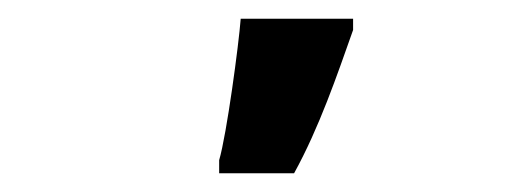

<svg xmlns="http://www.w3.org/2000/svg" viewBox="-20 -791 540 205"><path d="M214 -620V-606H294C321 -655 340 -711 357 -759V-771H237C235 -744 222 -647 214 -620Z"/></svg>

Font: Noto Sans Mono ExtraCondensed ExtraBold
Style: Regular
Weight: 800
Width: 2
Designer: Monotype Design Team
Foundry: Monotype Imaging Inc.
Version: Version 2.014